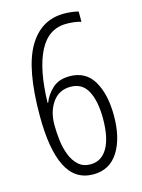

<svg xmlns="http://www.w3.org/2000/svg" viewBox="-112 -790 639 865"><g transform="rotate(-15 207.0 -357.0)"><path d="M49 -307Q49 -525 107 -624.5Q165 -724 273 -724Q308 -724 340 -716V-668Q324 -673 306.5 -675Q289 -677 272 -677Q188 -677 145 -594Q102 -511 98 -355H101Q114 -390 144 -417.5Q174 -445 224 -445Q300 -445 336 -383Q372 -321 372 -222Q372 -117 331.5 -53.5Q291 10 215 10Q130 10 89.5 -70Q49 -150 49 -307ZM214 -37Q265 -37 293 -84.5Q321 -132 321 -222Q321 -303 296 -350.5Q271 -398 216 -398Q162 -398 132 -355.5Q102 -313 102 -251Q102 -216 106.5 -178.5Q111 -141 123.5 -109Q136 -77 158 -57Q180 -37 214 -37Z"/></g></svg>

Font: Noto Sans Sinhala ExtraCondensed Light
Style: Regular
Weight: 300
Width: 2
Designer: Jelle Bosma - Monotype Design Team
Foundry: Monotype Imaging Inc.
Version: Version 2.006; ttfautohint (v1.8.4.7-5d5b)